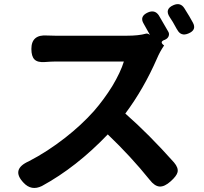

<svg xmlns="http://www.w3.org/2000/svg" viewBox="-20 -867 986 930"><path d="M94 18Q32 -47 120 -86Q209 -132 296 -200Q374 -261 434 -328Q483 -384 524 -450Q564 -517 580 -569H248Q231 -569 196.5 -566.5Q162 -564 147 -579Q132 -594 132 -630Q132 -701 209 -695Q224 -694 248 -694H421H594Q652 -694 687 -704Q695 -706 705 -699L707 -697Q704 -702 699 -711Q684 -739 676 -752Q654 -788 697 -807Q730 -821 749 -793Q767 -763 796 -712Q801 -702 796.5 -691Q792 -680 778 -674L775 -673Q753 -664 772 -649L775 -647Q754 -616 741 -585Q676 -436 587 -317Q701 -217 823 -80Q845 -54 840 -33Q836 -15 807 11Q777 38 753 36.5Q729 35 705 4Q614 -109 502 -216Q350 -57 183 34Q132 59 94 18ZM838 -724 837 -725Q815 -766 802 -784Q776 -823 820 -842Q854 -857 873 -827Q885 -808 897 -788Q909 -768 914 -758Q934 -722 893 -705Q856 -689 838 -724Z"/></svg>

Font: GenSenRounded JP B
Style: Regular
Weight: 700
Version: Version 1.501;PS 1;hotconv 16.6.51;makeotf.lib2.5.65220